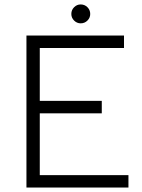

<svg xmlns="http://www.w3.org/2000/svg" viewBox="-20 -844 639 864"><path d="M99 -684H538V-628H159V-390H438V-334H159V-56H558V0H99ZM301 -781Q301 -799 313.5 -811.5Q326 -824 343 -824Q361 -824 373.5 -811.5Q386 -799 386 -781Q386 -764 373.5 -751.5Q361 -739 343 -739Q326 -739 313.5 -751.5Q301 -764 301 -781Z"/></svg>

Font: Bellota Text
Style: Regular
Weight: 400
Designer: Kemie Guaida
Foundry: Kemie Guaida
Version: Version 4.001